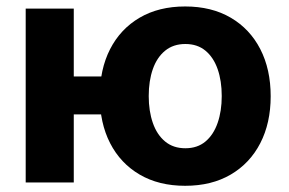

<svg xmlns="http://www.w3.org/2000/svg" viewBox="-20 -573 909 603"><path d="M60.7 0V-545.9H211.7V0ZM169 -213.8V-332.9H337.8V-213.8ZM561.5 10.5Q478.7 10.5 418.5 -24.8Q358.3 -60.1 325.8 -123.4Q293.4 -186.7 293.4 -270.7Q293.4 -355.3 325.8 -418.7Q358.3 -482.1 418.5 -517.4Q478.7 -552.7 561.5 -552.7Q644.5 -552.7 704.7 -517.4Q764.9 -482.1 797.5 -418.7Q830.1 -355.3 830.1 -270.7Q830.1 -186.7 797.5 -123.4Q764.9 -60.1 704.7 -24.8Q644.5 10.5 561.5 10.5ZM562.1 -107.4Q600 -107.4 625.3 -128.6Q650.6 -149.8 663.5 -187Q676.4 -224.1 676.4 -271.3Q676.4 -319.1 663.5 -356Q650.6 -392.8 625.3 -413.8Q600 -434.8 562.1 -434.8Q524.3 -434.8 498.6 -413.8Q472.9 -392.8 460 -356Q447.1 -319.1 447.1 -271.3Q447.1 -224.1 460 -187Q472.9 -149.8 498.6 -128.6Q524.3 -107.4 562.1 -107.4Z"/></svg>

Font: GitLab Sans
Style: Regular
Weight: 400
Designer: Rasmus Andersson
Foundry: Modifications by GitLab B.V., manufactured by rsms
Version: Version 4.000;git-c8fb6b7